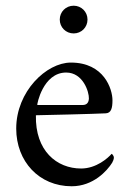

<svg xmlns="http://www.w3.org/2000/svg" viewBox="-20 -648 456 676"><path d="M106.4 -242.2C118.2 -242.2 322.3 -247.1 352.5 -249C371.1 -250 376 -266.6 376 -294.9C376 -334 346.7 -427.7 229.5 -427.7C143.6 -427.7 37.1 -326.2 37.1 -195.3C37.1 -80.1 117.2 7.8 232.4 7.8C308.6 7.8 357.4 -46.9 375 -75.2C377.9 -80.1 380.9 -87.9 380.9 -92.8C380.9 -100.6 374 -106.4 373 -106.4C360.4 -91.8 319.3 -54.7 265.6 -54.7C179.7 -54.7 103.5 -117.2 106.4 -242.2ZM212.9 -392.6C272.5 -392.6 293.9 -324.2 293 -300.8C292 -283.2 282.2 -278.3 270.5 -278.3H111.3C109.4 -278.3 130.9 -392.6 212.9 -392.6ZM190.4 -579.1C190.4 -551.8 211.9 -530.3 239.3 -530.3C266.6 -530.3 288.1 -551.8 288.1 -579.1C288.1 -606.4 266.6 -627.9 239.3 -627.9C211.9 -627.9 190.4 -606.4 190.4 -579.1Z"/></svg>

Font: Crimson
Style: Roman
Weight: 400
Version: Version 0.2